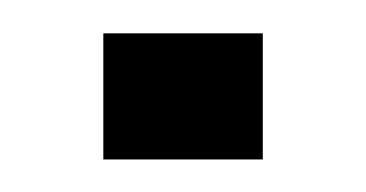

<svg xmlns="http://www.w3.org/2000/svg" viewBox="-20 -98 225 118"><path d="M43.5 0V-77.5H141.5V0Z"/></svg>

Font: Big Shoulders Display Thin Light
Style: Regular
Weight: 300
Version: Version 2.002